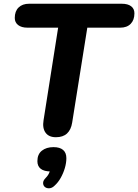

<svg xmlns="http://www.w3.org/2000/svg" viewBox="-20 -725 739 1027"><path d="M279 9Q241 9 223.5 -15.5Q206 -40 213 -82L291 -577H127Q95 -577 77 -591Q59 -605 59 -629Q59 -665 79.5 -685Q100 -705 136 -705H631Q664 -705 681.5 -691.5Q699 -678 699 -654Q699 -618 679 -597.5Q659 -577 623 -577H447L366 -69Q360 -31 338.5 -11Q317 9 279 9ZM272 268Q259 281 244.5 282Q230 283 220.5 275.5Q211 268 210.5 254.5Q210 241 225 226Q238 213 244 197.5Q250 182 252 167L251 192Q216 192 198 178Q180 164 180 137Q180 100 204 81Q228 62 266 62Q300 62 317.5 77Q335 92 335 121Q335 146 327 173.5Q319 201 305 226Q291 251 272 268Z"/></svg>

Font: Nunito ExtraLight ExtraBold
Style: Italic
Weight: 800
Italic angle: -9°
Version: Version 3.602